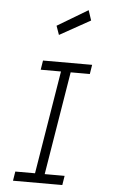

<svg xmlns="http://www.w3.org/2000/svg" viewBox="-62 -987 624 1028"><g transform="rotate(5 250.0 -472.5)"><path d="M305 -605 214 -50H321L313 0H48L56 -50H162L253 -605H144L152 -655H416L408 -605ZM208 -847 372 -945 390 -891 225 -799Z"/></g></svg>

Font: Lekton
Style: Italic
Weight: 400
Italic angle: -9.3°
Designer: Paolo Mazzetti, Luciano Perondi, Raffaele Flato, Elena Papassissa, Emilio Macchia, Michela Povoleri, Tobias Seemiller, R
Version: Version 3.000